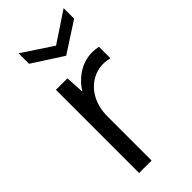

<svg xmlns="http://www.w3.org/2000/svg" viewBox="-232 -769 816 816"><g transform="rotate(-45 176.0 -361.0)"><path d="M74.1 -500H143.1L148.3 -415.1Q172.3 -454.6 211.2 -479.3Q250.1 -504 296.2 -504Q316.4 -504 332.7 -500V-431.2Q312.2 -436.2 295.2 -436.2Q256.4 -436.2 223 -415.6Q189.6 -394.9 169.3 -355.8Q149.1 -316.6 149.1 -264.6V0H74.1ZM71.5 -659.1V-722.2L207.4 -632.4L342.6 -722.2V-659.1L207.4 -571.6Z"/></g></svg>

Font: AF Albert Sans Medium
Style: Regular
Weight: 500
Designer: Andreas Rasmussen
Foundry: a.Foundry
Version: Version 1.300;Glyphs 3.2 (3231)